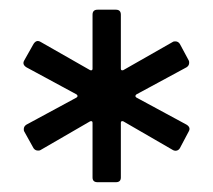

<svg xmlns="http://www.w3.org/2000/svg" viewBox="-20 -767 438 394"><path d="M217.8 -393.1H180.2Q169.9 -393.1 169.9 -402.8V-515.1Q169.9 -519.5 165 -518.1L63 -459Q62 -458 58.1 -458Q52.2 -458 48.8 -462.9L29.8 -497.1Q28.8 -498 28.8 -502Q28.8 -507.8 34.2 -511.2L137.2 -566.9Q139.2 -568.8 139.2 -569.8Q139.2 -571.3 137.2 -573.2L34.2 -628.9Q24.9 -634.8 29.8 -643.1L48.8 -676.8Q54.7 -686 63 -681.2L165 -623Q169.9 -621.6 169.9 -626V-736.8Q169.9 -747.1 180.2 -747.1H217.8Q228 -747.1 228 -736.8V-626Q228 -621.6 232.9 -623L335 -681.2Q335.9 -682.1 339.8 -682.1Q345.7 -682.1 349.1 -676.8L367.2 -643.1Q368.2 -642.1 368.2 -638.2Q368.2 -632.3 362.8 -628.9L259.8 -573.2Q257.8 -571.3 257.8 -569.8Q257.8 -568.8 259.8 -566.9L362.8 -511.2Q372.1 -505.4 367.2 -497.1L349.1 -462.9Q346.7 -459 342.8 -458Q338.9 -457 335 -459L232.9 -518.1Q228 -519.5 228 -515.1V-402.8Q228 -393.1 217.8 -393.1Z"/></svg>

Font: Gruenseis Font Medium
Style: Regular
Weight: 500
Designer: Jeremy Tribby
Foundry: Tribby Type
Version: Version 1.408;Glyphs 3.1.2 (3151)